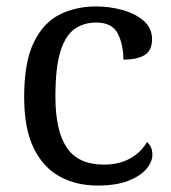

<svg xmlns="http://www.w3.org/2000/svg" viewBox="-20 -566 532 596"><path d="M283 10Q217 10 165.5 -18Q114 -46 84.5 -106.5Q55 -167 55 -265Q55 -372 84.5 -433.5Q114 -495 164.5 -520.5Q215 -546 278 -546Q320 -546 360 -535Q400 -524 426 -501.5Q452 -479 452 -444Q452 -410 429.5 -395.5Q407 -381 363 -381Q363 -428 345.5 -462Q328 -496 278 -496Q240 -496 211.5 -476Q183 -456 167.5 -406Q152 -356 152 -266Q152 -160 187.5 -107.5Q223 -55 303 -55Q350 -55 384.5 -74.5Q419 -94 436 -125Q453 -111 453 -86Q453 -63 434 -41Q415 -19 377.5 -4.5Q340 10 283 10Z"/></svg>

Font: Noto Serif Ahom
Style: Regular
Weight: 400
Designer: Monotype Design Team
Foundry: Monotype Imaging Inc.
Version: Version 2.007; ttfautohint (v1.8.4.7-5d5b)